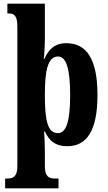

<svg xmlns="http://www.w3.org/2000/svg" viewBox="-20 -780 585 1040"><path d="M8 240H297V187H277C244 187 223 176 223 119V53C223 5 221 -43 219 -68H223C247 -16 281 12 344 12C451 12 508 -73 508 -266C508 -460 449 -546 339 -546C276 -546 243 -512 220 -460H217C220 -480 223 -537 223 -573V-760H20V-707H27C55 -707 74 -698 74 -636V120C74 176 52 187 20 187H8ZM293 -59C238 -59 223 -127 223 -267C223 -396 238 -474 295 -474C341 -474 360 -399 360 -266C360 -128 341 -59 293 -59Z"/></svg>

Font: Noto Serif Georgian ExtraCondensed ExtraBold
Style: Regular
Weight: 800
Width: 2
Designer: Monotype Design Team, Akaki Razmadze
Foundry: Google LLC
Version: Version 2.003